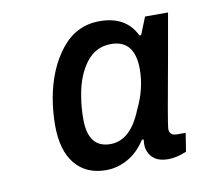

<svg xmlns="http://www.w3.org/2000/svg" viewBox="-52 -753 504 478"><g transform="rotate(-10 200.0 -514.0)"><path d="M180.2 -330.1Q130.4 -330.1 102.3 -364Q74.2 -397.9 74.2 -461.9Q74.2 -494.1 80.1 -529.8Q93.3 -603 131.3 -650.6Q169.4 -698.2 228 -698.2Q294.9 -698.2 319.8 -646H324.2L341.8 -689.9H399.9L382.8 -592.8Q350.1 -414.6 350.1 -404.8Q350.1 -387.2 369.1 -387.2H391.1L383.8 -340.8Q358.9 -330.1 336.9 -330.1Q315.4 -330.1 302.2 -339.8Q289.1 -349.6 285.2 -367.2Q283.7 -377.9 285.2 -389.2H280.8Q262.7 -360.4 236.1 -345.2Q209.5 -330.1 180.2 -330.1ZM202.1 -392.1Q253.4 -392.1 282.2 -464.8Q306.2 -513.7 306.2 -563Q306.2 -637.2 246.1 -637.2Q207 -637.2 182.9 -605Q158.7 -572.8 150.9 -522.9Q146 -495.6 146 -464.8Q146 -392.1 202.1 -392.1Z"/></g></svg>

Font: Archivo Medium
Style: Italic
Weight: 500
Italic angle: -10°
Designer: Hector Gatti
Foundry: Omnibus-Type
Version: Version 2.001